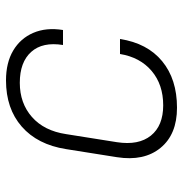

<svg xmlns="http://www.w3.org/2000/svg" viewBox="-5 -595 610 640"><g transform="rotate(-90 300.0 -275.0)"><path d="M261 10Q172 10 127 -45Q82 -100 96 -190L123 -360Q138 -455 198 -507.5Q258 -560 352 -560Q411 -560 451.5 -536Q492 -512 510.5 -469Q529 -426 520 -370H470Q481 -438 447 -476Q413 -514 344 -514Q276 -514 230 -473.5Q184 -433 173 -360L146 -190Q135 -118 168 -77Q201 -36 269 -36Q338 -36 383.5 -74.5Q429 -113 440 -180H490Q476 -89 416 -39.5Q356 10 261 10Z"/></g></svg>

Font: JetBrains Mono NL Thin
Style: Italic
Weight: 100
Italic angle: -9°
Monospace: yes
Designer: Philipp Nurullin, Konstantin Bulenkov
Foundry: JetBrains
Version: Version 2.305; ttfautohint (v1.8.4.7-5d5b)